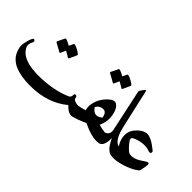

<svg xmlns="http://www.w3.org/2000/svg" viewBox="-37 -1261 1921 1921"><g transform="rotate(45 924.0 -300.5)"><path d="M68 -252Q79 -272 93 -260Q105 -250 97 -233Q73 -187 85 -158Q139 -29 403 -37Q592 -43 732 -104Q756 -114 756 -146Q756 -166 773 -166Q789 -166 793 -140Q800 -108 866 -105Q895 -104 905 -78Q910 -68 912 -38Q916 15 887 15Q843 15 792 -40Q630 94 386 94Q131 94 63 -35Q28 -101 41 -166Q53 -224 68 -252ZM398 -509Q402 -517 414 -514Q436 -507 456.5 -496Q477 -485 496 -471Q506 -463 502 -453L467 -377Q462 -366 450 -375Q444 -379 429.5 -387.5Q415 -396 391 -409L367 -355Q362 -345 350 -353Q344 -357 323.5 -368Q303 -379 269 -398Q257 -404 263 -415L298 -487Q302 -495 314 -492Q345 -482 375 -463Z M1097 -394Q1106 -394 1114 -390Q1146 -373 1164 -325Q1191 -245 1171 -173Q1168 -160 1163.5 -148Q1159 -136 1153 -123Q1206 -107 1243 -105Q1265 -104 1278 -59Q1290 -14 1282 2Q1276 14 1266 15Q1184 24 1047 -41Q1014 -25 960 -5Q905 15 885 15Q862 15 850 -14Q843 -29 841 -44Q839 -59 839 -73Q840 -100 862 -105Q909 -112 951 -126Q945 -148 944.5 -170.5Q944 -193 949 -216Q967 -303 1040 -367Q1070 -394 1097 -394ZM1072 -259Q1020 -260 993 -213Q1048 -130 1123 -193Q1112 -258 1072 -259ZM993 -671Q997 -679 1009 -676Q1031 -669 1051.5 -658Q1072 -647 1091 -633Q1101 -625 1097 -615L1062 -539Q1057 -528 1045 -537Q1039 -541 1024.5 -549.5Q1010 -558 986 -571L962 -517Q957 -507 945 -515Q939 -519 918.5 -530Q898 -541 864 -560Q852 -566 858 -577L893 -649Q897 -657 909 -654Q940 -644 970 -625Z M1334 -115Q1335 15 1264 15Q1245 15 1235 -6Q1196 -89 1243 -104Q1297 -122 1287 -182L1194 -615Q1188 -637 1195 -646L1225 -688Q1240 -710 1248 -663L1300 -432Q1340 -248 1355 -207Q1389 -116 1441 -104Q1466 -98 1476 -59Q1485 -21 1479 4Q1474 15 1462 15Q1393 15 1334 -115Z M1775 -157 1764 -97Q1762 -85 1751 -75Q1723 -53 1686 -35.5Q1649 -18 1604 -4Q1516 23 1459 15Q1416 9 1413 -61Q1412 -102 1433 -105H1441Q1419 -138 1410 -172Q1385 -260 1437 -324Q1488 -387 1545 -395Q1603 -403 1708 -317Q1723 -305 1717 -290Q1710 -274 1686 -283Q1607 -311 1510 -275Q1473 -262 1470 -246Q1466 -231 1509 -182Q1552 -133 1574 -128Q1627 -118 1686 -154L1740 -189Q1787 -219 1775 -157Z"/></g></svg>

Font: Amiri
Style: Bold Italic
Weight: 700
Italic angle: 10°
Designer: Khaled Hosny
Version: Version 0.113